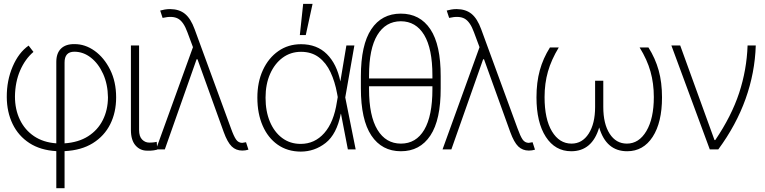

<svg xmlns="http://www.w3.org/2000/svg" viewBox="-20 -785 4022 1009"><path d="M275.9 204.1V9.3Q192.4 4.4 134.5 -33.2Q76.7 -70.8 46.4 -133.3Q16.1 -195.8 15.6 -274.9Q15.1 -361.8 46.6 -435.3Q78.1 -508.8 130.4 -545.4L155.8 -512.2Q111.8 -474.6 85.7 -414.3Q59.6 -354 58.6 -277.8Q58.6 -210 84.5 -156Q110.4 -102.1 158.9 -69.3Q207.5 -36.6 275.9 -31.7V-459.5Q275.9 -505.4 300.5 -529.5Q325.2 -553.7 370.6 -553.2Q427.2 -553.7 477.3 -517.8Q527.3 -481.9 558.8 -418.7Q590.3 -355.5 590.3 -272.9Q590.3 -194.3 559.3 -132.3Q528.3 -70.3 468 -32.7Q407.7 4.9 319.3 9.3V204.1ZM319.3 -31.7Q392.1 -36.6 442.9 -68.8Q493.7 -101.1 520.3 -154.1Q546.9 -207 547.4 -273.4Q546.4 -342.3 522 -396.5Q497.6 -450.7 457.8 -481.9Q418 -513.2 370.6 -513.2Q318.8 -513.2 319.3 -455.6Z M668 -545.9H710.9V-101.6Q710.9 -67.9 726.8 -51.8Q742.7 -35.6 764.2 -35.6Q779.3 -35.6 790 -37.1Q800.8 -38.6 803.7 -39.6L806.2 1.5Q801.8 2.9 788.3 5.1Q774.9 7.3 754.4 6.8Q716.8 7.3 692.4 -20.5Q668 -48.3 668 -101.6Z M1253.4 6.3Q1220.2 6.3 1197.8 -15.4Q1175.3 -37.1 1155.8 -90.8L1018.1 -472.7V-473.6H1013.2L846.2 0H799.8L994.1 -537.1L964.8 -615.7Q944.8 -670.9 915.8 -687Q886.7 -703.1 834.5 -690.9L821.8 -729.5Q831.5 -732.4 845.5 -734.9Q859.4 -737.3 874 -737.3Q921.9 -736.8 952.1 -712.2Q982.4 -687.5 1002.9 -631.3L1193.8 -110.4Q1208.5 -69.3 1220.5 -52Q1232.4 -34.7 1252.4 -34.2Q1261.7 -35.2 1272.9 -37.6L1285.6 1.5Q1270 6.3 1253.4 6.3Z M1560.1 11.7Q1490.2 11.2 1439.2 -24.7Q1388.2 -60.5 1360.4 -124.3Q1332.5 -188 1332.5 -272Q1332.5 -354 1361.8 -417.2Q1391.1 -480.5 1442.9 -516.6Q1494.6 -552.7 1562 -552.7Q1645.5 -552.7 1697.8 -500.7Q1750 -448.7 1768.6 -356.9L1800.3 -545.9H1842.3L1794.4 -272.9L1849.1 0H1808.1L1772 -187H1771Q1749.5 -79.6 1691.4 -33.9Q1633.3 11.7 1560.1 11.7ZM1754.9 -274.9 1751.5 -293.5Q1740.2 -356 1717 -405.5Q1693.8 -455.1 1655.5 -483.9Q1617.2 -512.7 1562 -512.7Q1507.3 -512.7 1465.3 -481.7Q1423.3 -450.7 1399.4 -396.5Q1375.5 -342.3 1375.5 -271.5Q1375.5 -200.2 1398.4 -145.5Q1421.4 -90.8 1462.9 -59.8Q1504.4 -28.8 1560.1 -28.8Q1633.8 -28.8 1684.1 -85.7Q1734.4 -142.6 1750.5 -249.5ZM1555.7 -600.6 1573.2 -764.6H1622.6L1586.9 -600.6Z M2295.9 -383.3V-321.3Q2296.4 -155.3 2241.7 -72.8Q2187 9.8 2086.9 9.8Q1986.8 9.8 1931.6 -72.8Q1876.5 -155.3 1876.5 -321.3V-383.3Q1876.5 -549.3 1931.2 -631.3Q1985.8 -713.4 2086.4 -713.4Q2187 -713.4 2241.7 -631.3Q2296.4 -549.3 2295.9 -383.3ZM2252.4 -315.9V-331.5H1919.4V-315.9Q1919.4 -175.8 1963.6 -103Q2007.8 -30.3 2086.9 -30.3Q2166.5 -30.3 2209.5 -103Q2252.4 -175.8 2252.4 -315.9ZM1919.4 -372.6H2252.4V-388.7Q2252.4 -529.3 2209.2 -601.1Q2166 -672.9 2086.4 -673.3Q2006.8 -672.9 1963.1 -601.1Q1919.4 -529.3 1919.4 -388.7Z M2759.3 6.3Q2726.1 6.3 2703.6 -15.4Q2681.2 -37.1 2661.6 -90.8L2523.9 -472.7V-473.6H2519L2352.1 0H2305.7L2500 -537.1L2470.7 -615.7Q2450.7 -670.9 2421.6 -687Q2392.6 -703.1 2340.3 -690.9L2327.6 -729.5Q2337.4 -732.4 2351.3 -734.9Q2365.2 -737.3 2379.9 -737.3Q2427.7 -736.8 2458 -712.2Q2488.3 -687.5 2508.8 -631.3L2699.7 -110.4Q2714.4 -69.3 2726.3 -52Q2738.3 -34.7 2758.3 -34.2Q2767.6 -35.2 2778.8 -37.6L2791.5 1.5Q2775.9 6.3 2759.3 6.3Z M2870.1 -535.6H2916.5Q2877.4 -471.2 2859.6 -408.9Q2841.8 -346.7 2841.8 -274.9Q2841.8 -159.2 2880.6 -94.7Q2919.4 -30.3 2983.4 -30.3Q3040 -30.3 3073.7 -82.8Q3107.4 -135.3 3107.4 -222.7V-360.8H3150.4V-222.7Q3150.4 -134.3 3183.8 -82.3Q3217.3 -30.3 3274.4 -30.3Q3337.9 -30.3 3377 -96.4Q3416 -162.6 3416 -274.9Q3416 -346.7 3398.4 -409.2Q3380.9 -471.7 3341.3 -535.6H3387.7Q3423.8 -478.5 3441.4 -415.3Q3459 -352.1 3459 -273.4Q3459 -141.6 3409.9 -65.9Q3360.8 9.8 3275.9 9.8Q3165.5 9.8 3128.9 -115.2Q3091.8 9.8 2981.9 9.8Q2897.5 9.8 2848.4 -65.9Q2799.3 -141.6 2799.3 -273.4Q2799.3 -352.1 2816.7 -415.3Q2834 -478.5 2870.1 -535.6Z M3710 0 3508.3 -545.9H3554.7L3734.9 -48.8H3738.8Q3824.2 -174.8 3864.3 -296.4Q3904.3 -418 3908.7 -545.9H3951.7Q3947.3 -402.8 3898.2 -265.4Q3849.1 -127.9 3754.9 0Z"/></svg>

Font: Inter Display Extra Light
Style: Regular
Weight: 200
Designer: Rasmus Andersson
Foundry: rsms
Version: Version 4.000;git-4fc901f